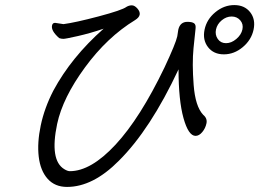

<svg xmlns="http://www.w3.org/2000/svg" viewBox="-20 -729 1040 756"><path d="M870 -559Q891 -559 910.5 -575.5Q930 -592 934.5 -613Q939 -634 926 -649Q913 -664 892 -664Q871 -664 853 -649Q835 -634 830.5 -613Q826 -592 837.5 -575.5Q849 -559 870 -559ZM682 -612Q689 -643 718 -643Q736 -643 744 -637.5Q752 -632 750 -616Q748 -600 742 -539.5Q736 -479 742.5 -394.5Q749 -310 780 -277Q797 -263 793 -243.5Q789 -224 776.5 -209Q764 -194 750 -194Q722 -194 702.5 -264Q683 -334 683 -456Q572 -219 448 -96Q346 7 244 7Q196 7 167.5 -25Q139 -57 132.5 -112Q126 -167 140.5 -235.5Q155 -304 190 -372Q261 -504 388 -616Q335 -598 286.5 -587Q238 -576 229.5 -576Q221 -576 213 -579Q180 -608 185 -629Q187 -639 197 -639L230 -634Q276 -640 368.5 -664.5Q461 -689 478 -702Q488 -708 499 -708Q510 -708 521 -695.5Q532 -683 530 -671.5Q528 -660 512 -650Q402 -583 314.5 -463.5Q227 -344 205 -241Q175 -98 233 -63Q246 -55 255 -55Q338 -55 435 -159.5Q532 -264 628 -464Q672 -558 678 -586ZM902.5 -709Q943 -709 965 -681Q987 -653 978.5 -612.5Q970 -572 936 -543.5Q902 -515 861.5 -515Q821 -515 799 -543.5Q777 -572 785.5 -612.5Q794 -653 828 -681Q862 -709 902.5 -709Z"/></svg>

Font: LXGW Bright GB
Style: Italic
Weight: 400
Italic angle: -12°
Designer: Christian Thalmann (Catharsis Fonts)
Foundry: LXGW / Christian Thalmann (Catharsis Fonts) / Fontworks Inc.
Version: Version 5.510